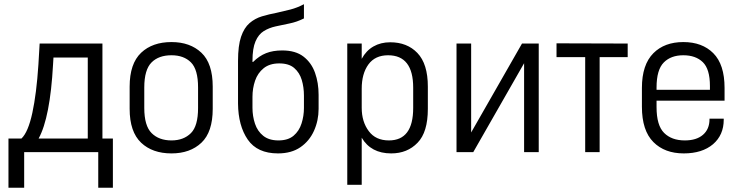

<svg xmlns="http://www.w3.org/2000/svg" viewBox="-20 -710 3460 896"><path d="M19.5 166V-63.5H80.1Q111.3 -92.8 130.9 -183.1Q150.4 -273.4 159.2 -408.2L165 -506.8H458V-63.5H506.8V166H438.5V0H92.8V166ZM227.5 -408.2Q213.9 -161.1 160.2 -63.5H389.6V-441.4H229.5Z M638.7 -43.9Q585 -94.7 585 -202.1V-305.7Q585 -413.1 638.7 -463.9Q691.4 -513.7 780.3 -513.7Q867.2 -513.7 919.9 -463.9Q972.7 -414.1 972.7 -305.7V-202.1Q972.7 -93.8 919.9 -43.9Q867.2 5.9 780.3 5.9Q691.4 5.9 638.7 -43.9ZM871.1 -88.9Q904.3 -122.1 904.3 -206.1V-301.8Q904.3 -385.7 871.1 -418.9Q837.9 -452.1 780.3 -452.1Q720.7 -452.1 687.5 -418.9Q653.3 -384.8 653.3 -301.8V-206.1Q653.3 -123 687.5 -88.9Q721.7 -54.7 780.3 -54.7Q836.9 -54.7 871.1 -88.9Z M1277.3 5.9Q1180.7 5.9 1136.2 -58.6Q1091.8 -123 1090.8 -226.6V-425.8Q1090.8 -497.1 1105 -538.6Q1119.1 -580.1 1144.5 -602.1Q1169.9 -624 1202.6 -633.8Q1235.4 -643.6 1271.5 -650.4Q1302.7 -657.2 1335 -665.5Q1367.2 -673.8 1398.4 -690.4V-624Q1365.2 -607.4 1331.5 -600.6Q1297.9 -593.8 1266.6 -586.9Q1235.4 -580.1 1210.9 -564.9Q1186.5 -549.8 1172.4 -517.1Q1158.2 -484.4 1158.2 -425.8V-420.9H1161.1Q1189.5 -449.2 1221.7 -461.9Q1253.9 -474.6 1296.9 -474.6Q1359.4 -474.6 1396.5 -445.8Q1433.6 -417 1450.2 -370.1Q1466.8 -323.2 1466.8 -267.6V-202.1Q1466.8 -147.5 1445.3 -99.6Q1423.8 -51.8 1381.8 -22.9Q1339.8 5.9 1277.3 5.9ZM1279.3 -54.7Q1324.2 -54.7 1350.1 -76.7Q1376 -98.6 1387.2 -133.8Q1398.4 -168.9 1398.4 -206.1V-263.7Q1398.4 -302.7 1388.2 -336.9Q1377.9 -371.1 1353 -392.6Q1328.1 -414.1 1283.2 -414.1Q1238.3 -414.1 1210.4 -391.6Q1182.6 -369.1 1170.4 -333.5Q1158.2 -297.9 1158.2 -257.8V-207Q1158.2 -168 1169.9 -132.8Q1181.6 -97.7 1208.5 -76.2Q1235.4 -54.7 1279.3 -54.7Z M1600.6 -506.8H1668V-435.5Q1688.5 -473.6 1722.7 -493.2Q1756.8 -512.7 1800.8 -512.7Q1879.9 -512.7 1927.7 -462.9Q1976.6 -412.1 1976.6 -305.7V-202.1Q1976.6 -92.8 1928.7 -43.9Q1880.9 5.9 1805.7 5.9Q1710.9 5.9 1668 -67.4V152.3H1600.6ZM1908.2 -206.1V-300.8Q1908.2 -452.1 1791 -452.1Q1730.5 -452.1 1699.2 -409.2Q1668 -366.2 1668 -295.9V-207Q1668 -141.6 1701.2 -97.7Q1733.4 -54.7 1794.9 -54.7Q1908.2 -54.7 1908.2 -206.1Z M2110.4 -506.8H2178.7V-91.8L2416 -506.8H2494.1V0H2425.8V-415L2188.5 0H2110.4Z M2577.1 -507.8 2909.2 -506.8V-443.4H2778.3V0H2710.9V-443.4H2577.1Z M3043.9 -240.2V-210Q3043.9 -125 3079.1 -89.8Q3114.3 -54.7 3175.8 -54.7Q3230.5 -54.7 3260.7 -81.1Q3291 -107.4 3291 -153.3V-156.2H3357.4V-151.4Q3357.4 -80.1 3307.6 -37.1Q3256.8 5.9 3170.9 5.9Q3082 5.9 3029.3 -46.9Q2975.6 -100.6 2975.6 -211.9V-299.8Q2975.6 -408.2 3029.3 -461.9Q3081.1 -513.7 3168.9 -513.7Q3256.8 -513.7 3308.6 -461.9Q3361.3 -409.2 3361.3 -299.8V-240.2ZM3078.1 -418.9Q3043.9 -384.8 3043.9 -301.8V-291H3293V-308.6Q3293 -387.7 3259.8 -419.9Q3226.6 -452.1 3168.9 -452.1Q3111.3 -452.1 3078.1 -418.9Z"/></svg>

Font: Dinish
Style: Regular
Weight: 400
Designer: Bert Driehuis
Foundry: Playbeing
Version: Version 3.006; git-39231f3c-release